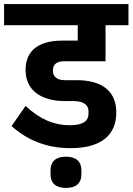

<svg xmlns="http://www.w3.org/2000/svg" viewBox="-40 -718 653 946"><path d="M285 208C336 208 361 183 361 142V120C361 79 336 54 285 54C234 54 209 79 209 120V142C209 183 234 208 285 208ZM307 12C461 12 533 -54 533 -164C533 -262 471 -323 337 -323H277C241 -323 221 -342 221 -366V-374C221 -398 238 -416 273 -416H480V-594H593V-698H-20V-594H343V-518H268C143 -518 86 -463 86 -373C86 -278 156 -220 280 -220H322C373 -220 396 -200 396 -171V-157C396 -123 371 -101 303 -101C227 -101 157 -130 86 -196L17 -97C92 -29 188 12 307 12Z"/></svg>

Font: IBM Plex Devanagari
Style: Bold
Weight: 700
Designer: Mike Abbink, Paul van der Laan, Pieter van Rosmalen, Erin McLaughlin
Foundry: Bold Monday
Version: Version 1.0